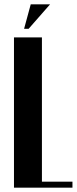

<svg xmlns="http://www.w3.org/2000/svg" viewBox="-20 -873 357 893"><path d="M175 -699V-28H317V0H45V-699ZM92 -739 123 -853H213L113 -739Z"/></svg>

Font: Moniqa Black Heading
Style: Regular
Weight: 900
Designer: Rajesh Rajput
Foundry: Rajesh Rajput
Version: Version 1.000